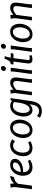

<svg xmlns="http://www.w3.org/2000/svg" viewBox="1709 -2468 989 4447"><g transform="rotate(-90 2203.5 -244.5)"><path d="M168 -502Q174 -483 176 -462Q178 -441 178 -411Q198 -436 225.5 -456.5Q253 -477 286 -489.5Q319 -502 354 -502L322 -411Q272 -411 235.5 -386.5Q199 -362 170 -321L127 0H44L90 -358Q92 -370 92.5 -381.5Q93 -393 93 -405Q93 -422 90 -447Q87 -472 76 -491Z M612 -503Q647 -503 678 -492.5Q709 -482 728.5 -458.5Q748 -435 748 -397Q748 -350 723.5 -313Q699 -276 655.5 -250.5Q612 -225 553.5 -212.5Q495 -200 427 -202V-261Q467 -257 508.5 -264.5Q550 -272 585.5 -289.5Q621 -307 642.5 -333Q664 -359 664 -390Q664 -416 645.5 -428.5Q627 -441 602 -441Q562 -441 531.5 -421Q501 -401 480.5 -367.5Q460 -334 449.5 -293.5Q439 -253 439 -213Q439 -132 474 -94.5Q509 -57 567 -57Q596 -57 630 -66Q664 -75 701 -92L727 -43Q709 -30 688 -20Q667 -10 644.5 -2.5Q622 5 599 9Q576 13 554 13Q484 13 440 -17Q396 -47 376 -97Q356 -147 356 -207Q356 -260 372 -312.5Q388 -365 420.5 -408Q453 -451 501 -477Q549 -503 612 -503Z M1153 -392Q1129 -415 1105 -425.5Q1081 -436 1057 -436Q1015 -436 984 -416.5Q953 -397 932.5 -364.5Q912 -332 902 -293Q892 -254 892 -214Q892 -131 922 -92.5Q952 -54 1007 -54Q1033 -54 1064.5 -62Q1096 -70 1132 -86L1156 -36Q1116 -11 1074 1Q1032 13 991 13Q938 13 897 -11.5Q856 -36 832.5 -84.5Q809 -133 809 -204Q809 -257 825 -310Q841 -363 872.5 -406.5Q904 -450 951.5 -476.5Q999 -503 1063 -503Q1098 -503 1133.5 -491.5Q1169 -480 1203 -452Z M1410 13Q1347 13 1307 -17.5Q1267 -48 1248.5 -97.5Q1230 -147 1230 -204Q1230 -257 1246 -310Q1262 -363 1293 -406.5Q1324 -450 1370 -476.5Q1416 -503 1477 -503Q1540 -503 1579.5 -472.5Q1619 -442 1638 -392.5Q1657 -343 1657 -286Q1657 -233 1641 -180Q1625 -127 1594 -83.5Q1563 -40 1517 -13.5Q1471 13 1410 13ZM1417 -49Q1456 -49 1485.5 -69.5Q1515 -90 1534.5 -124Q1554 -158 1564 -199Q1574 -240 1574 -281Q1574 -323 1563.5 -359.5Q1553 -396 1530 -418.5Q1507 -441 1470 -441Q1431 -441 1401.5 -420.5Q1372 -400 1352.5 -366Q1333 -332 1323 -291Q1313 -250 1313 -209Q1313 -167 1323.5 -130.5Q1334 -94 1357 -71.5Q1380 -49 1417 -49Z M2111 -495H2155L2086 -21Q2080 23 2066.5 67.5Q2053 112 2028 149Q2003 186 1959.5 208Q1916 230 1850 230Q1813 230 1781.5 221Q1750 212 1729 201Q1708 190 1700 185L1741 115Q1762 137 1790.5 151Q1819 165 1841 165Q1896 165 1929 144Q1962 123 1979 87Q1996 51 2002 7L2011 -52H2007Q1990 -27 1955.5 -7Q1921 13 1880 13Q1826 13 1792.5 -15Q1759 -43 1743.5 -90Q1728 -137 1728 -193Q1728 -249 1743.5 -304Q1759 -359 1790 -404Q1821 -449 1868 -476Q1915 -503 1979 -503Q2010 -503 2041.5 -491Q2073 -479 2100 -448V-389Q2069 -416 2040.5 -428.5Q2012 -441 1981 -441Q1935 -441 1902.5 -419Q1870 -397 1849.5 -360.5Q1829 -324 1820 -280.5Q1811 -237 1811 -194Q1811 -136 1831 -93.5Q1851 -51 1896 -51Q1929 -51 1954.5 -72.5Q1980 -94 1999 -130.5Q2018 -167 2030.5 -212.5Q2043 -258 2049 -307L2064 -419Z M2343 -500Q2345 -493 2348 -472Q2351 -451 2352 -429Q2372 -446 2396 -463Q2420 -480 2448.5 -491.5Q2477 -503 2509 -503Q2532 -503 2554 -497.5Q2576 -492 2593.5 -478Q2611 -464 2622 -438.5Q2633 -413 2633 -373Q2633 -353 2630 -329L2594 -58V0H2506L2547 -303Q2549 -316 2550.5 -330Q2552 -344 2552 -357Q2552 -377 2547 -393.5Q2542 -410 2528 -420.5Q2514 -431 2487 -431Q2465 -431 2443 -422.5Q2421 -414 2401.5 -401.5Q2382 -389 2368.5 -378Q2355 -367 2349 -362L2300 0H2220L2267 -350Q2269 -364 2270 -377.5Q2271 -391 2271 -402Q2271 -432 2267 -451.5Q2263 -471 2259 -480.5Q2255 -490 2255 -490Z M2900 -668Q2900 -643 2880.5 -622.5Q2861 -602 2834 -602Q2812 -602 2797.5 -616.5Q2783 -631 2783 -652Q2783 -677 2802.5 -698Q2822 -719 2849 -719Q2872 -719 2886 -703.5Q2900 -688 2900 -668ZM2859 -490 2801 -58V0H2713L2771 -433V-490Z M3126 -631Q3115 -593 3106 -561Q3097 -529 3089 -490H3202L3182 -427H3080L3039 -110Q3039 -110 3038 -102Q3037 -94 3037 -89Q3037 -70 3045.5 -59.5Q3054 -49 3076 -49Q3087 -49 3103.5 -52Q3120 -55 3141 -60L3148 -7Q3148 -7 3133 -2Q3118 3 3096 8Q3074 13 3052 13Q3028 13 3006.5 6.5Q2985 0 2971 -20.5Q2957 -41 2957 -81Q2957 -87 2958 -95Q2959 -103 2959.5 -109.5Q2960 -116 2960 -116L3001 -427H2932L2941 -490Q2968 -490 2989 -502.5Q3010 -515 3028 -545.5Q3046 -576 3064 -631Z M3414 -668Q3414 -643 3394.5 -622.5Q3375 -602 3348 -602Q3326 -602 3311.5 -616.5Q3297 -631 3297 -652Q3297 -677 3316.5 -698Q3336 -719 3363 -719Q3386 -719 3400 -703.5Q3414 -688 3414 -668ZM3373 -490 3315 -58V0H3227L3285 -433V-490Z M3630 13Q3567 13 3527 -17.5Q3487 -48 3468.5 -97.5Q3450 -147 3450 -204Q3450 -257 3466 -310Q3482 -363 3513 -406.5Q3544 -450 3590 -476.5Q3636 -503 3697 -503Q3760 -503 3799.5 -472.5Q3839 -442 3858 -392.5Q3877 -343 3877 -286Q3877 -233 3861 -180Q3845 -127 3814 -83.5Q3783 -40 3737 -13.5Q3691 13 3630 13ZM3637 -49Q3676 -49 3705.5 -69.5Q3735 -90 3754.5 -124Q3774 -158 3784 -199Q3794 -240 3794 -281Q3794 -323 3783.5 -359.5Q3773 -396 3750 -418.5Q3727 -441 3690 -441Q3651 -441 3621.5 -420.5Q3592 -400 3572.5 -366Q3553 -332 3543 -291Q3533 -250 3533 -209Q3533 -167 3543.5 -130.5Q3554 -94 3577 -71.5Q3600 -49 3637 -49Z M4077 -500Q4079 -493 4082 -472Q4085 -451 4086 -429Q4106 -446 4130 -463Q4154 -480 4182.5 -491.5Q4211 -503 4243 -503Q4266 -503 4288 -497.5Q4310 -492 4327.5 -478Q4345 -464 4356 -438.5Q4367 -413 4367 -373Q4367 -353 4364 -329L4328 -58V0H4240L4281 -303Q4283 -316 4284.5 -330Q4286 -344 4286 -357Q4286 -377 4281 -393.5Q4276 -410 4262 -420.5Q4248 -431 4221 -431Q4199 -431 4177 -422.5Q4155 -414 4135.5 -401.5Q4116 -389 4102.5 -378Q4089 -367 4083 -362L4034 0H3954L4001 -350Q4003 -364 4004 -377.5Q4005 -391 4005 -402Q4005 -432 4001 -451.5Q3997 -471 3993 -480.5Q3989 -490 3989 -490Z"/></g></svg>

Font: Rosario
Style: Italic
Weight: 400
Italic angle: -8.05°
Designer: Hector Gatti
Foundry: Omnibus Type
Version: Version 1.201